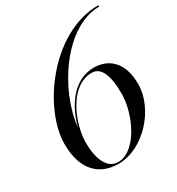

<svg xmlns="http://www.w3.org/2000/svg" viewBox="-182 -876 925 1002"><g transform="rotate(-30 280.5 -375.0)"><path d="M536 -300C536 -440 458 -490 377 -490C251 -490 177 -368.5 150 -259.5C170.5 -475 355.5 -751.5 561 -751.5V-760C278 -760 46 -433 46 -220C46 -60 129 10 240 10C391 10 536 -150 536 -300ZM436 -300C436 -176 352 1 243 1C175.5 1 146 -76 146 -170L146.5 -191C155 -302.5 226.5 -472 355 -472C412.5 -472 436 -404 436 -300Z"/></g></svg>

Font: Bodoni* 24pt
Style: Italic
Weight: 400
Italic angle: -13°
Version: Version 2.3